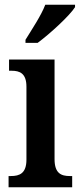

<svg xmlns="http://www.w3.org/2000/svg" viewBox="-20 -786 337 806"><path d="M87 -619V-606H138C192 -646 273 -721 295 -756V-766H170C153 -721 114 -663 87 -619ZM16 0H283V-47H273C237 -47 209 -58 209 -118V-536H18V-489H29C63 -489 91 -478 91 -422V-116C91 -58 62 -47 26 -47H16Z"/></svg>

Font: Noto Serif Tamil Condensed SemiBold
Style: Regular
Weight: 600
Width: 3
Designer: Indian Type Foundry, Tom Grace, and the Monotype Design Team
Foundry: Monotype Imaging Inc.
Version: Version 2.004